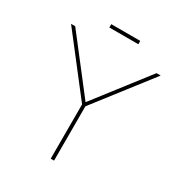

<svg xmlns="http://www.w3.org/2000/svg" viewBox="-180 -881 926 998"><g transform="rotate(30 283.0 -381.5)"><path d="M273 0V-326L14 -660H39L283 -345L527 -660H552L293 -326V0ZM196 -743V-763H370V-743Z"/></g></svg>

Font: Lil Grotesk Thin
Style: Regular
Weight: 100
Designer: Bastien Sozeau
Foundry: NBR — Bastien Sozeau
Version: Version 3.003; ttfautohint (v1.8.4.7-5d5b);gftools[0.9.33]